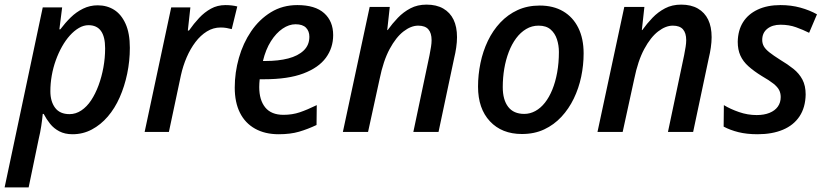

<svg xmlns="http://www.w3.org/2000/svg" viewBox="-47 -571 3570 831"><path d="M-27 240 138 -539H222L210 -444H214Q235 -472 259 -495.5Q283 -519 312.5 -533.5Q342 -548 376 -548Q416 -548 447 -528.5Q478 -509 496.5 -468Q515 -427 515 -364Q515 -307 503.5 -252Q492 -197 471 -149.5Q450 -102 419.5 -66.5Q389 -31 350.5 -10.5Q312 10 267 10Q234 10 210 -2.5Q186 -15 170 -35Q154 -55 142 -78H138Q136 -55 131.5 -25.5Q127 4 121 28L77 240ZM254 -77Q281 -77 305 -93Q329 -109 347.5 -137Q366 -165 379.5 -201.5Q393 -238 400.5 -279Q408 -320 408 -362Q408 -412 390 -437Q372 -462 336 -462Q315 -462 294.5 -450Q274 -438 255.5 -417.5Q237 -397 221.5 -369.5Q206 -342 194.5 -310Q183 -278 177 -244Q171 -210 171 -176Q171 -132 191.5 -104.5Q212 -77 254 -77Z M579 0 694 -539H777L766 -439H771Q792 -469 815 -493.5Q838 -518 866 -533.5Q894 -549 929 -549Q942 -549 955.5 -547.5Q969 -546 980 -543L956 -445Q945 -448 933 -450Q921 -452 908 -452Q876 -452 848.5 -435Q821 -418 799 -389Q777 -360 761 -323Q745 -286 736 -245L684 0Z M1159 10Q1100 10 1057 -14Q1014 -38 991.5 -83Q969 -128 969 -192Q969 -257 987 -320.5Q1005 -384 1040 -435.5Q1075 -487 1125.5 -518Q1176 -549 1240 -549Q1317 -549 1356 -514Q1395 -479 1395 -419Q1395 -364 1363.5 -321Q1332 -278 1266 -253Q1200 -228 1096 -228H1077Q1076 -219 1075.5 -210.5Q1075 -202 1075 -194Q1075 -138 1101 -106Q1127 -74 1180 -74Q1218 -74 1250.5 -85Q1283 -96 1324 -116L1323 -30Q1285 -12 1247.5 -1Q1210 10 1159 10ZM1102 -307Q1158 -307 1200.5 -318Q1243 -329 1267.5 -352.5Q1292 -376 1292 -412Q1292 -436 1277.5 -451Q1263 -466 1232 -466Q1204 -466 1176 -447Q1148 -428 1125.5 -392.5Q1103 -357 1091 -307Z M1437 0 1553 -541H1640L1629 -441H1631Q1651 -469 1675 -494Q1699 -519 1729.5 -535Q1760 -551 1799 -551Q1842 -551 1871.5 -534Q1901 -517 1916 -486Q1931 -455 1931 -410Q1931 -389 1927.5 -365Q1924 -341 1919 -321L1851 0H1742L1812 -332Q1816 -353 1818.5 -368.5Q1821 -384 1821 -397Q1821 -428 1807 -444Q1793 -460 1763 -460Q1732 -460 1699.5 -435Q1667 -410 1639.5 -359Q1612 -308 1596 -229L1546 0Z M2212 9Q2125 9 2073.5 -46Q2022 -101 2022 -196Q2022 -247 2032.5 -298Q2043 -349 2064.5 -394Q2086 -439 2118.5 -473.5Q2151 -508 2193.5 -527.5Q2236 -547 2289 -547Q2348 -547 2390.5 -522Q2433 -497 2456 -450.5Q2479 -404 2479 -340Q2479 -289 2468.5 -239Q2458 -189 2436.5 -144.5Q2415 -100 2383 -65.5Q2351 -31 2308.5 -11Q2266 9 2212 9ZM2222 -78Q2247 -78 2270 -90.5Q2293 -103 2311.5 -126.5Q2330 -150 2343.5 -183Q2357 -216 2364.5 -257.5Q2372 -299 2372 -346Q2372 -375 2363.5 -401Q2355 -427 2336 -443.5Q2317 -460 2284 -460Q2255 -460 2230.5 -445.5Q2206 -431 2187 -405.5Q2168 -380 2155 -346Q2142 -312 2135.5 -273.5Q2129 -235 2129 -194Q2129 -139 2152.5 -108.5Q2176 -78 2222 -78Z M2539 0 2655 -541H2742L2731 -441H2733Q2753 -469 2777 -494Q2801 -519 2831.5 -535Q2862 -551 2901 -551Q2944 -551 2973.5 -534Q3003 -517 3018 -486Q3033 -455 3033 -410Q3033 -389 3029.5 -365Q3026 -341 3021 -321L2953 0H2844L2914 -332Q2918 -353 2920.5 -368.5Q2923 -384 2923 -397Q2923 -428 2909 -444Q2895 -460 2865 -460Q2834 -460 2801.5 -435Q2769 -410 2741.5 -359Q2714 -308 2698 -229L2648 0Z M3232 10Q3185 10 3149 1Q3113 -8 3085 -23L3086 -116Q3114 -99 3151.5 -86Q3189 -73 3228 -73Q3260 -73 3283.5 -82.5Q3307 -92 3319.5 -109.5Q3332 -127 3332 -151Q3332 -168 3325 -181.5Q3318 -195 3300.5 -209Q3283 -223 3250 -242Q3216 -263 3192.5 -284Q3169 -305 3157.5 -330.5Q3146 -356 3146 -390Q3147 -440 3169 -475Q3191 -510 3232.5 -529.5Q3274 -549 3331 -549Q3377 -549 3417 -538Q3457 -527 3489 -509L3455 -429Q3429 -442 3398.5 -453Q3368 -464 3331 -464Q3296 -464 3274 -446.5Q3252 -429 3252 -398Q3252 -383 3259 -370.5Q3266 -358 3283 -344.5Q3300 -331 3330 -312Q3362 -293 3387 -273Q3412 -253 3426 -226.5Q3440 -200 3440 -162Q3439 -106 3413.5 -67.5Q3388 -29 3341.5 -9.5Q3295 10 3232 10Z"/></svg>

Font: Noto Sans Display Medium
Style: Italic
Weight: 500
Italic angle: -12°
Designer: Monotype Design Team
Foundry: Monotype Imaging Inc.
Version: Version 2.003